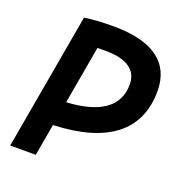

<svg xmlns="http://www.w3.org/2000/svg" viewBox="-128 -809 852 916"><g transform="rotate(20 298.0 -351.5)"><path d="M24.4 0H154.3L182.6 -161.6C454.6 -171.4 596.2 -281.7 596.2 -483.9C596.2 -627.9 493.2 -703.1 295.4 -703.1C233.9 -703.1 183.1 -699.7 146.5 -693.4ZM204.6 -285.2 256.3 -579.6C270 -580.1 284.2 -580.1 298.8 -580.1C405.8 -580.1 460.9 -541.5 460.9 -467.8C460.9 -356.4 373.5 -294.4 204.6 -285.2Z"/></g></svg>

Font: Cascadia Mono NF
Style: Bold Italic
Weight: 700
Italic angle: -10°
Monospace: yes
Designer: Aaron Bell
Foundry: Saja Typeworks
Version: Version 2404.023